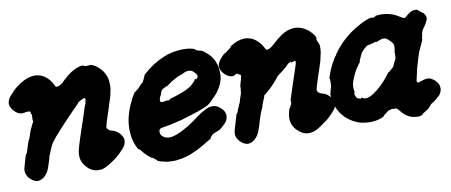

<svg xmlns="http://www.w3.org/2000/svg" viewBox="-68 -713 2312 984"><g transform="rotate(-10 1087.5 -221.0)"><path d="M394 -502H397Q397 -501 398 -500Q400 -498 404 -498Q405 -498 405 -498Q406 -496 415 -496Q418 -496 418 -497Q418 -498 421 -497Q428 -496 430 -498Q431 -499 434 -498Q451 -494 467 -481Q476 -474 486 -463Q502 -445 510 -420Q515 -404 515 -378Q515 -361 511 -346Q506 -320 503 -312Q502 -310 498 -297.5Q494 -285 492 -279.5Q490 -274 489 -269Q488 -264 483 -249.5Q478 -235 473.5 -221.5Q469 -208 466 -198Q457 -171 459 -164Q460 -163 465 -157.5Q470 -152 472 -151Q475 -150 485 -147Q501 -143 516 -130Q523 -125 530 -114Q535 -106 537 -101Q540 -93 538 -82Q538 -76 537 -73Q534 -63 527 -54Q523 -48 507.5 -32Q492 -16 487 -13Q483 -10 479 -6Q468 3 456 10Q452 13 450 14Q437 24 425 29Q414 35 403 38Q395 40 382 40Q365 40 350 33Q336 27 323 13Q311 0 306 -10Q300 -21 298 -30Q294 -51 298 -74Q302 -93 317 -139Q319 -144 326 -166Q333 -189 343 -216Q351 -242 362 -275Q372 -305 373 -305Q375 -305 375 -308Q375 -310 374.5 -310Q374 -310 374 -310Q374 -310 376 -317.5Q378 -325 378 -329.5Q378 -334 377 -335Q375 -337 368 -335Q361 -333 353 -328Q344 -322 343 -322Q341 -323 339 -319Q340 -318 321 -299Q306 -285 297 -275Q288 -265 279.5 -256.5Q271 -248 269 -245.5Q267 -243 263.5 -239.5Q260 -236 257 -233Q252 -228 229 -203Q224 -198 221 -194Q218 -190 211 -182.5Q204 -175 200 -170.5Q196 -166 193 -162Q184 -151 175 -139Q165 -123 158 -104Q155 -97 153 -92Q149 -80 146 -76Q144 -72 144 -67Q143 -60 135 -37Q126 -7 118 5Q103 29 83 37Q65 45 47 36Q31 28 19 13Q14 6 11 -2Q5 -16 8 -34Q10 -43 22 -84Q28 -104 30 -105Q34 -108 35 -113Q36 -115 38 -122Q45 -143 47 -150Q53 -169 54 -171Q57 -174 60 -182Q61 -187 62 -188Q64 -191 68 -205Q72 -216 73 -220Q74 -222 76 -226.5Q78 -231 78.5 -231.5Q79 -232 80 -234Q83 -241 84 -243Q84 -243 85.5 -246.5Q87 -250 87.5 -250Q88 -250 88 -252Q90 -257 91 -257Q94 -257 94 -264Q94 -266 93 -271Q93 -275 93 -282Q93 -289 93.5 -291.5Q94 -294 93 -294.5Q92 -295 93 -296Q94 -299 93 -302Q92 -304 90.5 -303.5Q89 -303 90 -305Q90 -306 90 -308Q91 -312 88 -315Q85 -320 65 -317Q56 -315 53 -315Q45 -314 35 -316Q21 -320 7 -334Q-6 -347 -11 -362Q-13 -368 -13 -374Q-13 -395 7 -417Q12 -423 12.5 -422Q13 -421 14 -422L16 -424H14Q13 -424 22 -433Q38 -450 62 -466Q98 -489 127 -493Q131 -494 141 -494Q151 -494 154 -493Q167 -491 177 -487Q205 -475 225 -445Q231 -437 234 -428Q239 -417 245 -418Q254 -419 262 -423Q265 -425 268.5 -427.5Q272 -430 272.5 -430Q273 -430 274 -430L275 -431L292 -448Q320 -474 345 -487Q366 -499 388 -502Q393 -502 394 -502Z M899 -494Q939 -497 969 -487Q976 -485 975 -484Q975 -483 976.5 -481.5Q978 -480 980 -479.5Q982 -479 982 -478Q982 -476 987 -476Q989 -476 993 -474Q1001 -471 1004 -472Q1006 -472 1017 -465Q1029 -456 1039 -447Q1059 -427 1069 -404Q1077 -385 1080 -364Q1081 -358 1081 -344Q1081 -327 1079 -314Q1074 -291 1061 -269Q1053 -254 1044 -243Q1036 -233 1007 -205Q998 -196 990 -191Q982 -186 970 -181Q958 -176 933 -167Q916 -162 908 -159Q900 -156 892.5 -154Q885 -152 875.5 -149Q866 -146 859 -144Q852 -142 847 -140Q835 -137 813 -132Q787 -125 760 -121Q739 -118 732 -115Q723 -112 723 -101Q722 -91 726 -84Q728 -80 732 -76Q739 -70 746 -66Q754 -63 764 -62Q778 -61 791 -65Q803 -68 812 -72Q863 -92 931 -144Q947 -156 962 -164Q966 -166 971 -169Q992 -181 1011 -181Q1028 -181 1041 -173Q1069 -155 1075 -130Q1076 -123 1075 -116Q1074 -103 1065 -90Q1060 -82 1039 -64Q1027 -53 1019 -52Q1015 -51 1011 -48.5Q1007 -46 1004 -45.5Q1001 -45 998 -43.5Q995 -42 992.5 -41Q990 -40 986.5 -36.5Q983 -33 982.5 -32Q982 -31 979 -28Q976 -25 976 -24Q976 -23 976 -22Q976 -20 968 -15Q964 -13 961 -11Q946 -1 933 6Q927 9 922 12Q894 29 869 38Q867 39 863 41Q851 46 829 52Q806 58 788 59Q782 60 781.5 60.5Q781 61 764.5 60.5Q748 60 745 60Q741 59 736 59Q727 58 713 54Q696 50 690 47Q685 44 685 43Q685 41 679 37Q676 36 676 35Q676 34 673 32Q670 30 669 29Q666 26 664 26Q659 26 644 13Q639 8 637 6Q628 -1 615 -18Q611 -25 609 -25Q609 -24 607 -26Q604 -31 602 -30Q600 -28 590 -50Q574 -86 573 -131Q571 -194 601 -262Q615 -294 632 -321Q634 -324 634.5 -323Q635 -322 636 -322Q638 -322 641 -326L642 -328Q643 -328 643 -328Q645 -328 648 -332Q648 -333 649 -332.5Q650 -332 651 -333.5Q652 -335 653 -335.5Q654 -336 658.5 -341.5Q663 -347 664 -347.5Q665 -348 672 -356Q674 -358 674.5 -358Q675 -358 676 -359Q677 -359 680.5 -362.5Q684 -366 686 -371Q686 -372 686.5 -373Q687 -374 687 -374.5Q687 -375 688 -376Q689 -377 689 -378Q689 -379 690 -380Q691 -381 691 -382Q691 -383 692 -384Q693 -385 694 -387Q695 -389 694 -389.5Q693 -390 695 -392Q700 -396 697 -398Q697 -399 698 -400Q699 -401 705 -406Q755 -451 812 -474Q838 -485 844 -485Q845 -485 846 -485Q851 -488 872 -491Q886 -493 899 -494ZM932 -380Q924 -382 918 -381Q905 -379 896 -374Q894 -374 893 -372Q891 -370 876 -366Q864 -362 852 -355Q828 -343 811 -329L799 -321L798 -322Q793 -322 789 -318Q785 -316 781 -314Q772 -310 769 -302Q768 -299 767 -297Q765 -294 764.5 -290Q764 -286 760.5 -281Q757 -276 755 -269Q753 -265 753 -258Q753 -251 755 -249Q758 -244 784 -250L789 -251L790 -250Q791 -249 795.5 -249.5Q800 -250 803 -252Q804 -253 803.5 -254Q803 -255 803 -255Q803 -255 823 -261Q879 -277 909 -295Q923 -303 933 -314Q944 -324 947 -331L948 -334L951 -333Q955 -331 957 -332Q958 -333 959 -336Q959 -338 960 -338Q961 -337 962 -338.5Q963 -340 964 -342V-344L965 -349Q964 -353 958 -361Q954 -365 952 -367Q950 -371 943 -375.5Q936 -380 932 -380Z M1484 -502Q1495 -504 1503 -503Q1543 -499 1574 -469Q1593 -450 1598 -435Q1599 -431 1598 -431Q1597 -431 1597 -430Q1597 -423 1599 -418Q1600 -416 1602 -412Q1604 -406 1606 -403Q1608 -401 1609 -388Q1610 -363 1602 -334Q1599 -322 1598 -315Q1596 -308 1591 -293Q1582 -266 1571 -232Q1553 -178 1553 -170Q1553 -163 1560 -156Q1567 -150 1579 -147Q1589 -145 1595 -141Q1603 -137 1609 -131Q1619 -123 1625 -112Q1630 -104 1632 -97Q1633 -94 1633 -86.5Q1633 -79 1632 -76Q1630 -68 1626 -61Q1621 -53 1606 -37Q1591 -21 1580 -12Q1563 1 1544 14Q1517 33 1498 38Q1481 42 1464 40Q1457 39 1446 34Q1434 29 1417 13Q1387 -16 1390 -59Q1391 -67 1392 -71Q1393 -83 1398 -97Q1399 -102 1401 -103Q1403 -104 1404 -105Q1406 -109 1408 -116Q1409 -118 1410 -118Q1413 -120 1413 -127Q1413 -132 1413.5 -135.5Q1414 -139 1413 -139.5Q1412 -140 1412 -141Q1412 -142 1436 -215Q1455 -272 1467 -308Q1475 -332 1471 -336Q1469 -338 1462 -335Q1459 -334 1456 -333Q1453 -332 1450 -331L1448 -330L1449 -331Q1450 -336 1448 -336Q1443 -336 1440 -332Q1440 -331 1439 -332Q1438 -334 1426 -322Q1418 -313 1414 -310.5Q1410 -308 1406 -304Q1402 -300 1399.5 -298.5Q1397 -297 1395 -295Q1393 -293 1385 -287.5Q1377 -282 1371 -277Q1362 -268 1355 -258Q1348 -248 1325 -225Q1311 -211 1302 -204Q1299 -202 1296.5 -199.5Q1294 -197 1291 -195Q1285 -192 1284 -189Q1284 -188 1281 -179Q1273 -160 1271 -155Q1270 -153 1268 -148Q1266 -143 1266 -139Q1266 -135 1260 -124Q1253 -110 1248 -94Q1246 -88 1243 -80Q1238 -64 1232 -43Q1229 -36 1227.5 -30.5Q1226 -25 1224 -20Q1218 -1 1206 14Q1191 32 1174.5 37.5Q1158 43 1148 38Q1146 37 1142 36Q1134 33 1124 24Q1110 12 1105 -2Q1104 -4 1102 -9Q1099 -23 1105 -45Q1111 -68 1126 -116Q1128 -123 1130 -123Q1133 -123 1137 -137Q1140 -147 1142 -149Q1144 -152 1147 -160Q1148 -166 1149.5 -168Q1151 -170 1152 -172Q1153 -174 1154 -176L1159 -194Q1159 -196 1161 -201Q1163 -206 1164.5 -210Q1166 -214 1166 -214V-215V-216L1167 -217Q1170 -227 1169 -229Q1168 -230 1169 -232Q1170 -234 1170 -237.5Q1170 -241 1171 -244Q1172 -250 1171 -255Q1170 -256 1173 -265Q1183 -298 1184 -308Q1184 -312 1183 -314Q1182 -316 1180 -317Q1176 -318 1171 -319H1169V-321Q1172 -326 1161 -322Q1154 -320 1152 -318Q1149 -314 1139 -315Q1128 -315 1116 -322Q1103 -330 1093 -343Q1086 -352 1083 -362Q1077 -378 1086 -396Q1091 -406 1105 -422Q1119 -437 1121 -437Q1124 -436 1132 -443Q1138 -448 1143 -451.5Q1148 -455 1148.5 -455.5Q1149 -456 1152 -458Q1158 -462 1157 -465Q1157 -466 1158 -467Q1159 -468 1163 -470Q1199 -493 1232 -494Q1246 -495 1262 -490Q1283 -484 1303 -464Q1317 -451 1327 -431Q1332 -422 1333.5 -420Q1335 -418 1338 -418Q1344 -418 1354 -422Q1356 -423 1360 -426Q1365 -429 1382 -444Q1427 -486 1460 -497Q1470 -500 1484 -502Z M1932 -494Q1968 -496 2003 -484Q2022 -477 2040 -465Q2056 -454 2063 -456Q2068 -457 2077 -467Q2093 -481 2107 -485Q2112 -487 2119 -487Q2133 -487 2133 -484.5Q2133 -482 2139 -480Q2141 -478 2141 -477.5Q2141 -477 2147 -473Q2153 -469 2156.5 -465.5Q2160 -462 2161 -462L2160 -463Q2160 -465 2162 -462Q2163 -461 2164 -459Q2167 -455 2169 -451L2171 -446Q2173 -439 2172 -435Q2172 -426 2168 -421Q2167 -419 2163 -411Q2158 -401 2148 -388Q2138 -374 2136 -363Q2135 -354 2131 -338Q2129 -332 2131 -331Q2132 -331 2131 -329Q2130 -327 2130 -326.5Q2130 -326 2123 -312Q2116 -298 2113 -290Q2102 -266 2102 -264Q2102 -264 2097 -249Q2089 -224 2084 -205Q2083 -201 2080.5 -193.5Q2078 -186 2077 -181Q2076 -176 2075 -169Q2068 -142 2066 -130Q2065 -120 2069 -118Q2074 -116 2092 -123Q2114 -131 2126 -129Q2138 -128 2149 -120Q2160 -113 2166 -105Q2176 -94 2179 -81Q2180 -76 2180 -69Q2180 -54 2170 -39Q2166 -32 2160 -28Q2157 -27 2152.5 -22Q2148 -17 2145 -15Q2142 -13 2139.5 -11Q2137 -9 2129 -4Q2122 1 2118 3Q2116 5 2114 8Q2109 14 2103 21Q2094 29 2082 35Q2080 37 2078 38Q2076 39 2075 39.5Q2074 40 2074 40L2073 41Q2071 42 2068.5 44Q2066 46 2067 47L2066 48Q2064 49 2062 50Q2051 56 2032 54Q2015 52 2003 48Q1976 37 1955 10Q1942 -7 1935 -7Q1928 -7 1922 -5L1920 -6Q1921 -8 1919 -8Q1916 -8 1912 -6H1911Q1911 -6 1907 -4.5Q1903 -3 1900 -3Q1894 -1 1889.5 3.5Q1885 8 1880 11Q1877 13 1877 13Q1877 13 1877 13.5Q1877 14 1876 14Q1871 17 1869 20Q1869 21 1869 21L1864 25Q1844 35 1818 38Q1815 38 1808 39Q1793 41 1771 38Q1745 36 1720 24Q1690 10 1667 -13Q1657 -24 1651 -32Q1648 -38 1645 -42Q1637 -53 1630 -73Q1625 -86 1624 -95Q1623 -97 1624 -96.5Q1625 -96 1626 -99Q1626 -104 1624 -109L1622 -111V-109Q1622 -107 1621 -107Q1621 -106 1619 -120L1618 -144Q1619 -143 1619 -141L1620 -140L1621 -141Q1622 -145 1622 -154L1623 -155L1625 -162L1626 -165L1627 -169L1628 -170Q1629 -169 1629 -178Q1629 -183 1630 -187Q1630 -191 1630.5 -197Q1631 -203 1630.5 -203.5Q1630 -204 1630 -206Q1632 -212 1629 -214L1628 -215L1630 -224Q1643 -269 1670 -312Q1675 -321 1677 -323.5Q1679 -326 1679.5 -326Q1680 -326 1681 -327Q1682 -328 1681 -329Q1681 -330 1687 -338Q1741 -414 1826 -460Q1859 -479 1890 -487Q1893 -488 1893 -487Q1894 -484 1901 -485Q1903 -486 1903 -485L1907 -486Q1907 -487 1909 -487Q1915 -488 1915 -491Q1915 -492 1916 -492Q1920 -493 1932 -494ZM1946 -369Q1933 -374 1908 -363Q1904 -361 1902.5 -360.5Q1901 -360 1898 -359Q1897 -358 1896.5 -358Q1896 -358 1896 -359Q1897 -361 1895 -361Q1891 -361 1888 -359Q1887 -358 1887 -358.5Q1887 -359 1883 -358Q1866 -353 1854 -351Q1848 -350 1844 -347Q1842 -345 1838 -342Q1825 -331 1820 -325Q1814 -318 1810 -310Q1807 -302 1803.5 -295Q1800 -288 1800 -287.5Q1800 -287 1798 -283Q1795 -277 1797 -275Q1798 -275 1788 -262Q1766 -233 1753 -201Q1740 -172 1740 -151Q1740 -147 1741 -138.5Q1742 -130 1743.5 -127Q1745 -124 1744.5 -124Q1744 -124 1742.5 -125Q1741 -126 1740.5 -125.5Q1740 -125 1740 -122Q1740 -119 1741 -117V-115Q1740 -116 1740 -115Q1740 -110 1745 -101Q1746 -98 1749 -95Q1752 -92 1753 -92Q1754 -92 1755 -91Q1756 -90 1758.5 -89.5Q1761 -89 1761.5 -89.5Q1762 -90 1763 -89Q1767 -86 1770 -88Q1771 -89 1772 -91Q1773 -93 1773 -93Q1773 -93 1775 -91Q1781 -87 1788 -85Q1799 -83 1815 -89Q1832 -96 1857 -116Q1894 -146 1925 -188Q1931 -197 1933 -197Q1938 -197 1941 -202Q1943 -205 1944 -205Q1947 -205 1950 -210Q1950 -211 1950.5 -211Q1951 -211 1953.5 -213Q1956 -215 1956 -215Q1956 -215 1957 -216.5Q1958 -218 1959 -218Q1960 -218 1962 -223Q1963 -227 1977 -255Q1979 -257 1979 -259Q1979 -261 1980 -267Q1980 -270 1980 -272V-277Q1979 -276 1981 -279Q1981 -281 1981 -283Q1981 -285 1981 -286Q1981 -287 1980 -286Q1978 -285 1979 -287Q1979 -288 1981.5 -297.5Q1984 -307 1984 -315Q1985 -328 1982 -335Q1979 -342 1964 -356Q1953 -367 1946 -369Z"/></g></svg>

Font: TT2020 Style B
Style: Italic
Weight: 400
Italic angle: -15°
Version: Version 0.2.000